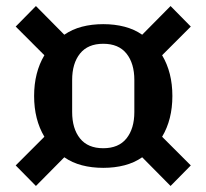

<svg xmlns="http://www.w3.org/2000/svg" viewBox="-20 -667 684 636"><path d="M322 -111Q284 -111 251.5 -119.5Q219 -128 193 -146L99 -51L32 -119L127 -214Q93 -271 93 -349Q93 -427 127 -484L32 -579L99 -647L193 -552Q219 -570 251.5 -578.5Q284 -587 322 -587Q360 -587 392.5 -578.5Q425 -570 451 -552L545 -647L612 -579L517 -484Q551 -427 551 -349Q551 -271 517 -214L612 -119L545 -51L451 -146Q425 -128 392.5 -119.5Q360 -111 322 -111ZM322 -176Q373 -176 399 -208.5Q425 -241 425 -296V-402Q425 -457 399 -489.5Q373 -522 322 -522Q271 -522 245 -489.5Q219 -457 219 -402V-296Q219 -241 245 -208.5Q271 -176 322 -176Z"/></svg>

Font: IBM Plex Serif SemiBold
Style: Regular
Weight: 600
Designer: Mike Abbink, Paul van der Laan, Pieter van Rosmalen
Foundry: Bold Monday
Version: Version 2.5